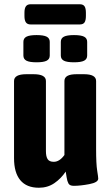

<svg xmlns="http://www.w3.org/2000/svg" viewBox="-20 -874 522 903"><path d="M46 -130V-493Q46 -525 104 -525H138Q196 -525 196 -493V-163Q196 -138 204 -125.5Q212 -113 233 -113Q260 -113 283 -145V-493Q283 -509 297 -517Q311 -525 340 -525H375Q432 -525 432 -493V-174Q432 -103 437 -72Q442 -41 442 -34Q442 -16 400 -8Q358 0 327 0Q308 0 302 -11Q296 -22 293.5 -39.5Q291 -57 289 -67Q267 -34 235.5 -12.5Q204 9 163 9Q105 9 75.5 -26.5Q46 -62 46 -130ZM90 -613V-677Q90 -694 104.5 -701.5Q119 -709 152 -709Q185 -709 199.5 -701.5Q214 -694 214 -677V-613Q214 -596 199.5 -588.5Q185 -581 152 -581Q119 -581 104.5 -588.5Q90 -596 90 -613ZM266 -613V-677Q266 -694 280.5 -701.5Q295 -709 328 -709Q361 -709 375.5 -701.5Q390 -694 390 -677V-613Q390 -596 375.5 -588.5Q361 -581 328 -581Q295 -581 280.5 -588.5Q266 -596 266 -613ZM95 -799V-814Q95 -835 102 -844.5Q109 -854 124 -854H355Q371 -854 377.5 -844.5Q384 -835 384 -814V-799Q384 -778 377.5 -768.5Q371 -759 355 -759H124Q109 -759 102 -768.5Q95 -778 95 -799Z"/></svg>

Font: Asap Condensed
Style: Bold
Weight: 700
Designer: Pablo Cosgaya
Foundry: Omnibus-Type
Version: Version 1.010; ttfautohint (v1.8)